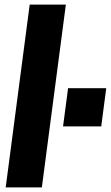

<svg xmlns="http://www.w3.org/2000/svg" viewBox="-20 -820 485 840"><path d="M4.9 0 109.9 -799.8H268.1L163.1 0ZM444.8 -434.1 422.9 -267.1H255.9L277.8 -434.1Z"/></svg>

Font: Cooper Hewitt
Style: Bold Italic
Weight: 712
Designer: Village Type and Design LLC
Foundry: Cooper Hewitt Smithsonian Design Museum
Version: 1.000